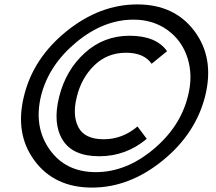

<svg xmlns="http://www.w3.org/2000/svg" viewBox="-20 -835 980 870"><path d="M603 -262 645 -206Q551 -127 430 -127Q309 -127 263.5 -201.5Q218 -276 248 -396Q278 -517 364 -595Q450 -673 567 -673Q688 -673 737 -603L667 -546Q632 -597 548 -596Q465 -595 407 -538.5Q349 -482 328 -396Q307 -312 335.5 -258Q364 -204 450 -204Q535 -204 603 -262ZM832 -401Q855 -492 830 -571.5Q805 -651 739.5 -698.5Q674 -746 585 -746Q449 -746 325 -643Q201 -540 166 -401Q132 -261 204.5 -158Q277 -55 414 -55Q551 -55 674.5 -158Q798 -261 832 -401ZM910 -401Q867 -229 716.5 -107Q566 15 397 15Q227 15 136.5 -107Q46 -229 89 -401Q131 -572 281.5 -693.5Q432 -815 602 -815Q771 -815 861.5 -693.5Q952 -572 910 -401Z"/></svg>

Font: Sinkin Sans 400 Italic
Style: Italic
Weight: 400
Italic angle: -112°
Designer: Keith Bates
Foundry: K-Type
Version: Sinkin Sans (version 1.0)  by Keith Bates   •   © 2014   www